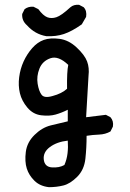

<svg xmlns="http://www.w3.org/2000/svg" viewBox="-20 -649 540 796"><path d="M183 127Q146 123 123 100.5Q100 78 91 49.5Q82 21 87 -19Q92 -59 123 -89.5Q154 -120 190 -129Q226 -138 261 -146V-194Q235 -181 210 -174Q185 -167 151 -171Q117 -175 93.5 -203Q70 -231 62.5 -262.5Q55 -294 59.5 -329Q64 -364 78 -394.5Q92 -425 113.5 -449.5Q135 -474 161.5 -483.5Q188 -493 226.5 -488Q265 -483 298 -452Q331 -421 341 -394.5Q351 -368 347 -335L337 -163L419 -173L438 -163Q452 -147 448 -124L438 -104Q417 -92 390.5 -91Q364 -90 339 -86Q339 -37 334 9Q329 55 300 84Q271 113 242.5 120Q214 127 183 127ZM247 35Q257 12 260 -13.5Q263 -39 261 -66Q216 -61 187 -39.5Q158 -18 161.5 12.5Q165 43 195.5 45Q226 47 247 35ZM198 -251Q236 -261 258 -281Q257 -353 263 -380Q222 -419 189 -407.5Q156 -396 143.5 -364.5Q131 -333 136 -302Q141 -271 152.5 -256Q164 -241 198 -251ZM172 -499Q125 -507 92 -544Q70 -563 72 -591L82 -611Q98 -623 119 -621L139 -611Q159 -584 176 -577.5Q193 -571 213.5 -577.5Q234 -584 272 -619Q286 -631 308 -629L327 -619Q341 -604 337 -579L319 -548Q278 -519 245 -508Q212 -497 172 -499Z"/></svg>

Font: Kosefont JP
Style: Regular
Weight: 400
Designer: Nozomi Seto 瀬戸のぞみ
Version: Version 3.00;June 19, 2020